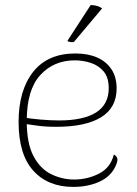

<svg xmlns="http://www.w3.org/2000/svg" viewBox="-20 -722 537 754"><path d="M268 12Q168 12 110.5 -52Q53 -116 53 -243Q53 -367 110 -439.5Q167 -512 276 -512Q326 -512 362 -496Q398 -480 418 -449.5Q438 -419 438 -375Q438 -299 377 -261.5Q316 -224 201 -224Q158 -224 126.5 -228.5Q95 -233 67 -237V-262Q96 -256 138.5 -252.5Q181 -249 213 -249Q260 -249 296.5 -257Q333 -265 357.5 -280.5Q382 -296 394.5 -320Q407 -344 407 -375Q407 -418 387 -441.5Q367 -465 336.5 -475Q306 -485 274 -485Q191 -485 138 -427Q85 -369 85 -247Q85 -159 111.5 -109Q138 -59 181 -38Q224 -17 271 -17Q323 -17 368.5 -40Q414 -63 427 -115Q436 -111 440 -102Q444 -93 435 -72Q416 -29 370.5 -8.5Q325 12 268 12ZM381 -689 270 -557Q265 -556 256 -557Q247 -558 245 -562L336 -702Q346 -702 353.5 -700.5Q361 -699 367.5 -696.5Q374 -694 381 -689Z"/></svg>

Font: Arima Thin
Style: Regular
Weight: 100
Designer: Joana Correia and Natanael Gama
Foundry: NDISCOVER
Version: Version 1.101;gftools[0.9.23]